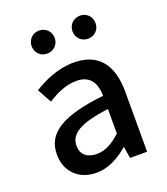

<svg xmlns="http://www.w3.org/2000/svg" viewBox="-144 -881 863 994"><g transform="rotate(-20 287.5 -384.0)"><path d="M217 13C283 13 342 -20 392 -63H395L405 0H499V-331C499 -477 436 -564 299 -564C211 -564 134 -528 77 -492L120 -414C167 -444 221 -470 279 -470C360 -470 383 -414 384 -350C155 -325 55 -264 55 -146C55 -49 122 13 217 13ZM252 -78C203 -78 166 -100 166 -154C166 -216 221 -257 384 -277V-142C339 -101 300 -78 252 -78ZM187 -654C224 -654 251 -682 251 -717C251 -753 224 -781 187 -781C151 -781 124 -753 124 -717C124 -682 151 -654 187 -654ZM413 -654C450 -654 476 -682 476 -717C476 -753 450 -781 413 -781C376 -781 349 -753 349 -717C349 -682 376 -654 413 -654Z"/></g></svg>

Font: Noto Sans CJK KR Medium
Style: Regular
Weight: 500
Designer: Ryoko NISHIZUKA (kana & ideographs); Paul D. Hunt (Latin, Greek & Cyrillic); Wenlong ZHANG (bopomofo); Sandoll Communica
Foundry: Adobe Systems Incorporated
Version: Version 1.004;PS 1.004;hotconv 1.0.82;makeotf.lib2.5.63406